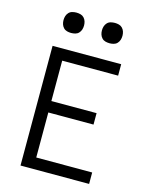

<svg xmlns="http://www.w3.org/2000/svg" viewBox="-129 -958 807 1038"><g transform="rotate(15 275.0 -438.5)"><path d="M89 0V-670H473V-606H160V-380H413V-316H160V-64H473V0ZM383 -763Q371 -763 359.5 -766Q348 -769 340 -777.5Q332 -786 328.5 -797Q325 -808 325 -820Q325 -832 328.5 -843Q332 -854 340 -862.5Q348 -871 359.5 -874Q371 -877 383 -877Q394 -877 405.5 -874Q417 -871 425 -862.5Q433 -854 436.5 -843Q440 -832 440 -820Q440 -808 436.5 -797Q433 -786 425 -777.5Q417 -769 405.5 -766Q394 -763 383 -763ZM167 -763Q156 -763 144.5 -766Q133 -769 125 -777.5Q117 -786 113.5 -797Q110 -808 110 -820Q110 -832 113.5 -843Q117 -854 125 -862.5Q133 -871 144.5 -874Q156 -877 167 -877Q179 -877 190.5 -874Q202 -871 210 -862.5Q218 -854 221.5 -843Q225 -832 225 -820Q225 -808 221.5 -797Q218 -786 210 -777.5Q202 -769 190.5 -766Q179 -763 167 -763Z"/></g></svg>

Font: Lode Term
Style: Regular
Weight: 400
Monospace: yes
Designer: Belleve Invis
Foundry: Belleve Invis
Version: Version 29.2.0